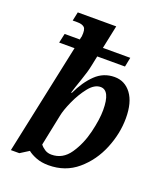

<svg xmlns="http://www.w3.org/2000/svg" viewBox="-141 -856 830 962"><g transform="rotate(20 274.0 -375.0)"><path d="M230 10Q320 10 384 -44.5Q448 -99 481.5 -180.5Q515 -262 515 -344Q515 -428 481 -473.5Q447 -519 392 -519Q333 -519 290.5 -478Q248 -437 217 -371H213Q220 -395 238.5 -448Q257 -501 263 -533L274 -586H422L432 -636H286L312 -760H107L97 -713H123Q147 -713 159 -702.5Q171 -692 167 -654Q166 -650 164.5 -644.5Q163 -639 163 -636H82L71 -586H153L28 3H73L119 -26Q136 -12 164.5 -1Q193 10 230 10ZM226 -45Q206 -45 191 -54.5Q176 -64 166 -77L200 -242Q206 -274 228 -323Q250 -372 280 -410Q310 -448 343 -448Q394 -448 394 -343Q394 -294 377 -223.5Q360 -153 323 -99Q286 -45 226 -45Z"/></g></svg>

Font: Noto Serif SemiCondensed Semi
Style: Italic
Weight: 600
Width: 4
Italic angle: -12°
Designer: Monotype Design Team
Foundry: Monotype Imaging Inc.
Version: Version 1.901